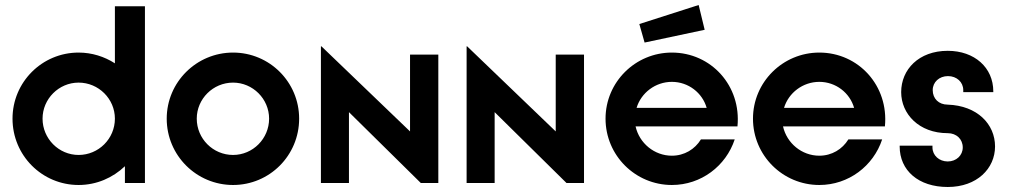

<svg xmlns="http://www.w3.org/2000/svg" viewBox="-20 -731 4029 767"><path d="M294 8C366 8 431 -21 479 -67V0H559V-706H439V-478C397 -505 347 -521 294 -521C148 -521 30 -403 30 -257C30 -110 148 8 294 8ZM294 -112C215 -112 150 -177 150 -257C150 -336 215 -401 294 -401C374 -401 439 -336 439 -257C439 -177 374 -112 294 -112Z M911 8C1057 8 1175 -110 1175 -257C1175 -403 1057 -521 911 -521C765 -521 646 -403 646 -257C646 -110 765 8 911 8ZM911 -112C831 -112 766 -177 766 -257C766 -336 831 -401 911 -401C990 -401 1055 -336 1055 -257C1055 -177 990 -112 911 -112Z M1262 0H1374V-283L1661 0H1731V-513H1618V-206L1264 -546H1262Z M1844 0H1956V-283L2243 0H2313V-513H2200V-206L1846 -546H1844Z M2664 8C2781 8 2880 -68 2915 -174H2780C2756 -135 2714 -109 2664 -109C2594 -109 2534 -159 2519 -226H2926C2942 -388 2821 -521 2664 -521C2518 -521 2399 -403 2399 -257C2399 -110 2518 8 2664 8ZM2555 -561 2795 -612 2771 -711 2534 -635ZM2523 -300C2541 -360 2598 -404 2664 -404C2730 -404 2786 -360 2803 -300Z M3253 8C3370 8 3469 -68 3504 -174H3369C3345 -135 3303 -109 3253 -109C3183 -109 3123 -159 3108 -226H3515C3531 -388 3410 -521 3253 -521C3107 -521 2988 -403 2988 -257C2988 -110 3107 8 3253 8ZM3112 -300C3130 -360 3187 -404 3253 -404C3319 -404 3375 -360 3392 -300Z M3766 16C3883 16 3955 -58 3955 -146C3955 -235 3884 -309 3766 -313C3730 -313 3706 -337 3706 -371C3706 -403 3732 -427 3767 -427C3802 -427 3828 -403 3828 -371V-363H3948V-366C3948 -461 3873 -528 3766 -528C3650 -528 3580 -453 3580 -363C3580 -276 3651 -199 3766 -199C3801 -199 3826 -175 3826 -142C3826 -110 3800 -86 3766 -86C3732 -86 3705 -110 3705 -142V-149H3574V-146C3574 -50 3649 16 3766 16Z"/></svg>

Font: Lineal
Style: Bold
Weight: 700
Designer: Created by Frank Adebiaye with contributions from Anton Moglia & Ariel Martín Pérez
Created by Frank ADEBIAYE with FontF
Foundry: Velvetyne Type Foundry
Version: Version 2.000;Glyphs 3.2 (3227)